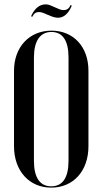

<svg xmlns="http://www.w3.org/2000/svg" viewBox="-20 -848 467 877"><path d="M127 -771C135 -787 144 -793 158 -793C167 -793 177 -790 194 -782L211 -775C223 -770 235 -767 245 -767C271 -767 292 -785 308 -822L302 -825C296 -809 286 -802 271 -802C265 -802 256 -803 244 -809L216 -821C206 -826 197 -828 188 -828C161 -828 138 -810 122 -774ZM44 -180C44 -68 113 9 214 9C315 9 384 -67 384 -180V-525C384 -634 316 -708 215 -708C114 -708 44 -633 44 -525ZM135 -585C135 -661 163 -702 215 -702C266 -702 293 -663 293 -585V-114C293 -36 266 3 214 3C162 3 135 -37 135 -114Z"/></svg>

Font: Moniqa SemBd Display
Style: Regular
Weight: 600
Designer: Rajesh Rajput
Foundry: Rajesh Rajput
Version: Version 1.000